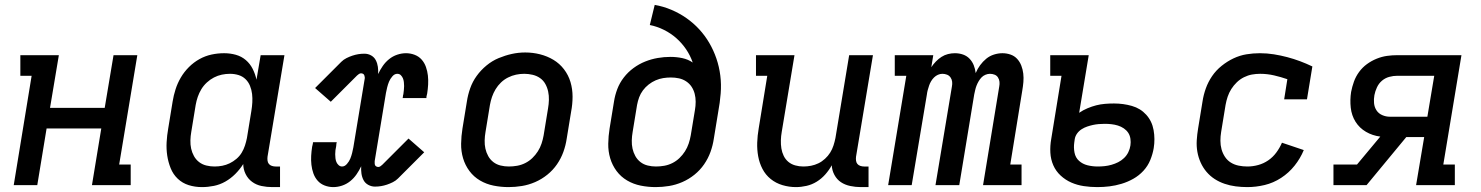

<svg xmlns="http://www.w3.org/2000/svg" viewBox="-20 -755 6040 783"><path d="M36 0 109 -446H63V-530H220L184 -315H407L443 -530H540L466 -84H513V0H355L393 -231H170L132 0Z M804 8Q775 8 749.5 0Q724 -8 705 -26Q686 -44 676 -69Q666 -94 662 -120.5Q658 -147 659.5 -175Q661 -203 666 -231L684 -341Q688 -366 696 -391Q704 -416 717.5 -439Q731 -462 750.5 -481.5Q770 -501 793.5 -514Q817 -527 842.5 -532.5Q868 -538 894 -538Q919 -538 942 -531.5Q965 -525 982.5 -510Q1000 -495 1010.5 -474Q1021 -453 1026 -430L1043 -530H1140L1071 -116Q1070 -108 1071 -100Q1072 -92 1076.5 -86.5Q1081 -81 1088.5 -78.5Q1096 -76 1104 -76H1122V8H1090Q1068 8 1046.5 3.5Q1025 -1 1008 -13.5Q991 -26 981.5 -45.5Q972 -65 972 -86Q958 -64 939.5 -45.5Q921 -27 899 -14.5Q877 -2 852.5 3Q828 8 804 8ZM855 -76Q871 -76 886.5 -79Q902 -82 916.5 -89Q931 -96 944 -107Q957 -118 965.5 -132Q974 -146 979 -161.5Q984 -177 987 -192L1005 -302Q1008 -320 1009 -337.5Q1010 -355 1008 -372Q1006 -389 999.5 -405Q993 -421 981 -432.5Q969 -444 952.5 -449Q936 -454 918 -454Q901 -454 884.5 -450.5Q868 -447 852.5 -439Q837 -431 823.5 -418.5Q810 -406 801 -391Q792 -376 786.5 -360Q781 -344 778 -327L760 -217Q757 -200 756.5 -182.5Q756 -165 759.5 -149Q763 -133 771 -118.5Q779 -104 792 -94Q805 -84 821.5 -80Q838 -76 855 -76Z M1339 8Q1321 8 1304 1.5Q1287 -5 1275.5 -18Q1264 -31 1258 -48Q1252 -65 1250 -83Q1248 -101 1249 -119.5Q1250 -138 1253 -157Q1254 -160 1254.5 -163Q1255 -166 1256 -170Q1256 -171 1256 -172.5Q1256 -174 1257 -175H1353Q1353 -174 1353 -172.5Q1353 -171 1352 -170Q1352 -167 1351.5 -164.5Q1351 -162 1351 -159Q1349 -151 1348 -142.5Q1347 -134 1347 -126Q1347 -118 1348 -109.5Q1349 -101 1352 -94Q1355 -87 1361 -81.5Q1367 -76 1375 -76Q1386 -76 1395 -86.5Q1404 -97 1408.5 -108Q1413 -119 1416 -131Q1419 -143 1421 -154L1467 -432Q1468 -436 1467.5 -440.5Q1467 -445 1465.5 -448.5Q1464 -452 1460.5 -454Q1457 -456 1452 -456Q1448 -456 1443.5 -453Q1439 -450 1436 -447L1329 -340L1265 -396L1372 -503Q1381 -512 1393 -518Q1405 -524 1417 -528Q1429 -532 1441 -534Q1453 -536 1466 -536Q1481 -536 1493.5 -529Q1506 -522 1512.5 -509.5Q1519 -497 1521 -482.5Q1523 -468 1522 -453Q1530 -470 1541 -486Q1552 -502 1567 -514Q1582 -526 1600 -532Q1618 -538 1636 -538Q1654 -538 1671 -531.5Q1688 -525 1699.5 -512Q1711 -499 1717 -482Q1723 -465 1725 -447Q1727 -429 1726 -410.5Q1725 -392 1722 -373Q1721 -370 1720.5 -367Q1720 -364 1719 -360Q1719 -359 1719 -357.5Q1719 -356 1719 -355H1622Q1622 -356 1622.5 -357.5Q1623 -359 1623 -360Q1623 -363 1623.5 -365.5Q1624 -368 1625 -371Q1626 -379 1627 -387.5Q1628 -396 1628 -404Q1628 -412 1627 -420.5Q1626 -429 1623 -436Q1620 -443 1614.5 -448.5Q1609 -454 1600 -454Q1589 -454 1580 -443.5Q1571 -433 1566.5 -422Q1562 -411 1559 -399Q1556 -387 1554 -376L1508 -98Q1508 -94 1508 -89.5Q1508 -85 1509.5 -81.5Q1511 -78 1515 -76Q1519 -74 1523 -74Q1527 -74 1531.5 -77Q1536 -80 1539 -83L1646 -190L1710 -134L1603 -27Q1594 -18 1582 -12Q1570 -6 1558 -2Q1546 2 1534 4Q1522 6 1509 6Q1495 6 1482 -1Q1469 -8 1462.5 -20.5Q1456 -33 1454 -47.5Q1452 -62 1453 -77Q1445 -60 1434 -44Q1423 -28 1408 -16Q1393 -4 1375 2Q1357 8 1339 8Z M2054 8Q2023 8 1993 2Q1963 -4 1937.5 -19Q1912 -34 1894.5 -57.5Q1877 -81 1868.5 -109.5Q1860 -138 1860.5 -169Q1861 -200 1866 -231L1884 -341Q1888 -368 1897.5 -395Q1907 -422 1924 -445.5Q1941 -469 1964 -488Q1987 -507 2013.5 -518Q2040 -529 2067 -535Q2094 -541 2122 -541Q2153 -541 2182.5 -533.5Q2212 -526 2237 -511Q2262 -496 2280 -472.5Q2298 -449 2306.5 -420.5Q2315 -392 2315 -361Q2315 -330 2309 -299L2291 -189Q2287 -162 2277.5 -135.5Q2268 -109 2251.5 -85Q2235 -61 2212 -42.5Q2189 -24 2162.5 -12.5Q2136 -1 2108.5 3.5Q2081 8 2054 8ZM2055 -76Q2072 -76 2089 -79Q2106 -82 2122 -90Q2138 -98 2151 -110.5Q2164 -123 2173.5 -138Q2183 -153 2188.5 -169.5Q2194 -186 2197 -203L2215 -313Q2218 -330 2218.5 -347.5Q2219 -365 2215.5 -381.5Q2212 -398 2204 -412.5Q2196 -427 2182.5 -436.5Q2169 -446 2152 -450Q2135 -454 2118 -454Q2101 -454 2084.5 -450.5Q2068 -447 2052 -439Q2036 -431 2023 -418.5Q2010 -406 2001 -391Q1992 -376 1986.5 -360Q1981 -344 1978 -327L1960 -217Q1957 -200 1956.5 -182.5Q1956 -165 1959.5 -149Q1963 -133 1971 -118.5Q1979 -104 1992 -94Q2005 -84 2021.5 -80Q2038 -76 2055 -76Q2055 -76 2055 -76Q2055 -76 2055 -76Z M2654 8Q2623 8 2593 2Q2563 -4 2537.5 -19Q2512 -34 2494.5 -57.5Q2477 -81 2468.5 -109.5Q2460 -138 2460.5 -169Q2461 -200 2466 -231L2484 -341Q2488 -367 2497.5 -392Q2507 -417 2524 -439Q2541 -461 2563.5 -477.5Q2586 -494 2611 -504Q2636 -514 2662 -518.5Q2688 -523 2714 -523Q2739 -523 2762.5 -518Q2786 -513 2805 -500Q2795 -529 2778 -554Q2761 -579 2738.5 -599Q2716 -619 2688 -633Q2660 -647 2630 -653L2650 -735Q2685 -729 2718 -715Q2751 -701 2779.5 -681Q2808 -661 2831.5 -635.5Q2855 -610 2872.5 -580Q2890 -550 2901.5 -516.5Q2913 -483 2917.5 -447Q2922 -411 2919 -373.5Q2916 -336 2909 -299L2891 -189Q2887 -162 2877.5 -135.5Q2868 -109 2851.5 -85Q2835 -61 2812 -42.5Q2789 -24 2762.5 -12.5Q2736 -1 2708.5 3.5Q2681 8 2654 8ZM2655 -76Q2672 -76 2689 -79Q2706 -82 2722 -90Q2738 -98 2751 -110.5Q2764 -123 2773.5 -138Q2783 -153 2788.5 -169.5Q2794 -186 2797 -203L2814 -306Q2817 -323 2817 -340Q2817 -357 2813 -372.5Q2809 -388 2800.5 -401Q2792 -414 2778.5 -423Q2765 -432 2749 -435.5Q2733 -439 2716 -439Q2700 -439 2684.5 -436.5Q2669 -434 2654 -427.5Q2639 -421 2625.5 -410.5Q2612 -400 2602 -386.5Q2592 -373 2586.5 -358Q2581 -343 2578 -327L2560 -217Q2557 -200 2556.5 -182.5Q2556 -165 2559.5 -149Q2563 -133 2571 -118.5Q2579 -104 2592 -94Q2605 -84 2621.5 -80Q2638 -76 2655 -76Q2655 -76 2655 -76Q2655 -76 2655 -76Z M3226 8Q3198 8 3171 0Q3144 -8 3123 -25Q3102 -42 3089.5 -66Q3077 -90 3072 -117.5Q3067 -145 3068 -173.5Q3069 -202 3074 -231L3109 -446H3063V-530H3220L3168 -217Q3165 -200 3164.5 -183Q3164 -166 3166.5 -150Q3169 -134 3176 -119.5Q3183 -105 3195 -95Q3207 -85 3223 -80.5Q3239 -76 3256 -76Q3272 -76 3287.5 -79Q3303 -82 3317.5 -89Q3332 -96 3344.5 -107.5Q3357 -119 3365.5 -132.5Q3374 -146 3379 -161.5Q3384 -177 3387 -192L3443 -530H3540L3471 -116Q3470 -108 3471 -100Q3472 -92 3476.5 -86.5Q3481 -81 3488.5 -78.5Q3496 -76 3504 -76H3522V8H3490Q3469 8 3447.5 3.5Q3426 -1 3409.5 -12Q3393 -23 3383 -41.5Q3373 -60 3372 -81Q3361 -61 3345.5 -43.5Q3330 -26 3310.5 -14Q3291 -2 3269 3Q3247 8 3226 8Z M3602 0 3676 -446H3629V-530H3786L3778 -481Q3786 -493 3796.5 -504Q3807 -515 3819.5 -523Q3832 -531 3846 -534.5Q3860 -538 3874 -538Q3874 -538 3874 -538Q3874 -538 3874 -538Q3892 -538 3907.5 -532.5Q3923 -527 3934 -515.5Q3945 -504 3951 -489Q3957 -474 3959 -457Q3966 -474 3977 -489Q3988 -504 4002 -515.5Q4016 -527 4033.5 -532.5Q4051 -538 4068 -538Q4068 -538 4068 -538Q4068 -538 4068 -538Q4085 -538 4101 -532.5Q4117 -527 4128 -515Q4139 -503 4145 -487.5Q4151 -472 4153 -455Q4155 -438 4153.5 -420.5Q4152 -403 4149 -386L4100 -84H4146V0H3989L4055 -402Q4057 -412 4056 -421.5Q4055 -431 4050 -439Q4045 -447 4036 -450.5Q4027 -454 4017 -454Q4008 -454 3998.5 -450Q3989 -446 3982.5 -439Q3976 -432 3971 -423.5Q3966 -415 3962.5 -406Q3959 -397 3957 -388Q3955 -379 3953 -370L3892 0H3795L3862 -402Q3864 -412 3863 -421.5Q3862 -431 3856.5 -439Q3851 -447 3842 -450.5Q3833 -454 3823 -454Q3814 -454 3805 -450Q3796 -446 3789 -439Q3782 -432 3777 -423.5Q3772 -415 3769 -406Q3766 -397 3763.5 -388Q3761 -379 3760 -370L3698 0Z M4455 8Q4427 8 4400 4Q4373 0 4349 -10.5Q4325 -21 4305.5 -39Q4286 -57 4275.5 -81Q4265 -105 4263.5 -132.5Q4262 -160 4267 -188L4309 -446H4263V-530H4420L4381 -295Q4397 -306 4415 -313.5Q4433 -321 4450.5 -325.5Q4468 -330 4486.5 -331.5Q4505 -333 4523 -333Q4561 -333 4596 -323Q4631 -313 4654.5 -287Q4678 -261 4684.5 -224.5Q4691 -188 4685 -151Q4681 -127 4671 -102.5Q4661 -78 4643 -58.5Q4625 -39 4602 -26Q4579 -13 4554 -5.5Q4529 2 4504.5 5Q4480 8 4455 8ZM4457 -76Q4471 -76 4485 -77.5Q4499 -79 4513 -83Q4527 -87 4540 -93.5Q4553 -100 4564 -110.5Q4575 -121 4581.5 -134.5Q4588 -148 4590 -162Q4592 -175 4590 -189Q4588 -203 4581 -213.5Q4574 -224 4563 -231.5Q4552 -239 4539 -243Q4526 -247 4512.5 -248.5Q4499 -250 4485 -250Q4473 -250 4461 -249Q4449 -248 4437.5 -245.5Q4426 -243 4414 -239Q4402 -235 4391 -228Q4380 -221 4372.5 -210.5Q4365 -200 4363 -188L4361 -174Q4358 -153 4362 -132.5Q4366 -112 4380.5 -99Q4395 -86 4415 -81Q4435 -76 4457 -76Z M5067 8Q5043 8 5019.5 5Q4996 2 4974 -5.5Q4952 -13 4933.5 -25Q4915 -37 4900.5 -54Q4886 -71 4876.5 -92Q4867 -113 4863 -136Q4859 -159 4860.5 -183Q4862 -207 4866 -231L4884 -341Q4888 -368 4897.5 -394.5Q4907 -421 4923 -444.5Q4939 -468 4962 -486.5Q4985 -505 5010.5 -517Q5036 -529 5063 -533.5Q5090 -538 5118 -538Q5147 -538 5175 -533.5Q5203 -529 5229.5 -522Q5256 -515 5281.5 -505.5Q5307 -496 5332 -484L5310 -350H5217L5230 -432Q5204 -441 5176 -447.5Q5148 -454 5119 -454Q5102 -454 5085.5 -451Q5069 -448 5053 -440Q5037 -432 5024 -419.5Q5011 -407 5001.5 -392Q4992 -377 4986.5 -360.5Q4981 -344 4978 -327L4960 -217Q4957 -199 4957 -181Q4957 -163 4961.5 -146.5Q4966 -130 4975.5 -115.5Q4985 -101 4999.5 -92Q5014 -83 5031.5 -79.5Q5049 -76 5067 -76Q5089 -76 5111 -82Q5133 -88 5152 -101Q5171 -114 5185 -133Q5199 -152 5208 -173L5297 -143Q5283 -109 5259.5 -79.5Q5236 -50 5204.5 -29.5Q5173 -9 5137.5 -0.5Q5102 8 5067 8Z M5418 0V-84H5514L5609 -198Q5577 -202 5550.5 -217.5Q5524 -233 5508 -258.5Q5492 -284 5488.5 -316Q5485 -348 5490 -380Q5494 -401 5501.5 -422Q5509 -443 5522.5 -461.5Q5536 -480 5554.5 -493.5Q5573 -507 5594 -515.5Q5615 -524 5636 -527Q5657 -530 5679 -530H5940L5866 -84H5913V0H5755L5788 -196H5715L5553 0ZM5801 -279 5829 -446H5679Q5662 -446 5645.5 -441.5Q5629 -437 5616 -426Q5603 -415 5595.5 -399Q5588 -383 5585 -367Q5582 -351 5583.5 -334.5Q5585 -318 5593.5 -305Q5602 -292 5617 -285.5Q5632 -279 5648 -279Z"/></svg>

Font: Iosevka Slab Medium Extended
Style: Italic
Weight: 500
Width: 7
Italic angle: -9°
Monospace: yes
Designer: Belleve Invis
Foundry: Belleve Invis
Version: Version 11.1.0; ttfautohint (v1.8.3)